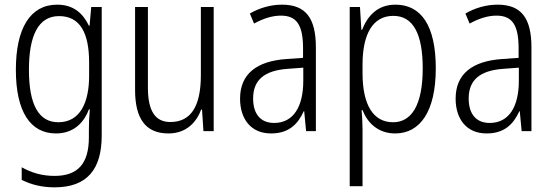

<svg xmlns="http://www.w3.org/2000/svg" viewBox="-20 -562 2369 823"><path d="M225 -542C109 -542 48 -440 48 -263C48 -82 111 10 220 10C289 10 337 -29 361 -93H365C362 -60 361 -31 361 -4V27C361 140 313 192 214 192C161 192 116 179 73 155V209C113 229 158 241 214 241C355 241 416 162 416 19V-532H371L364 -452H361C335 -506 294 -542 225 -542ZM233 -493C325 -493 362 -418 362 -294V-237C362 -125 325 -38 230 -38C147 -38 104 -111 104 -263C104 -407 143 -493 233 -493Z M896 -532H841V-240C841 -104 797 -39 710 -39C647 -39 614 -84 614 -186V-532H559V-176C559 -55 603 10 702 10C776 10 821 -35 842 -92H846L852 0H896Z M1189 -542C1140 -542 1092 -528 1051 -504L1069 -461C1111 -484 1149 -495 1184 -495C1250 -495 1279 -457 1279 -355V-314L1208 -309C1080 -300 1009 -245 1009 -139C1009 -55 1053 10 1142 10C1218 10 1257 -30 1282 -85H1284L1292 0H1334V-359C1334 -485 1290 -542 1189 -542ZM1214 -267 1280 -272V-216C1280 -105 1238 -35 1155 -35C1099 -35 1065 -71 1065 -140C1065 -219 1113 -260 1214 -267Z M1675 -542C1599 -542 1556 -495 1532 -434H1529L1523 -532H1479V236H1534V-8C1534 -36 1532 -66 1530 -90H1534C1555 -36 1600 10 1674 10C1781 10 1848 -85 1848 -269C1848 -451 1786 -542 1675 -542ZM1666 -494C1752 -494 1792 -415 1792 -269C1792 -110 1743 -38 1665 -38C1580 -38 1534 -112 1534 -249V-285C1534 -416 1578 -494 1666 -494Z M2113 -542C2064 -542 2016 -528 1975 -504L1993 -461C2035 -484 2073 -495 2108 -495C2174 -495 2203 -457 2203 -355V-314L2132 -309C2004 -300 1933 -245 1933 -139C1933 -55 1977 10 2066 10C2142 10 2181 -30 2206 -85H2208L2216 0H2258V-359C2258 -485 2214 -542 2113 -542ZM2138 -267 2204 -272V-216C2204 -105 2162 -35 2079 -35C2023 -35 1989 -71 1989 -140C1989 -219 2037 -260 2138 -267Z"/></svg>

Font: Noto Sans Armenian Condensed Light
Style: Regular
Weight: 300
Width: 3
Designer: Monotype Design Team
Foundry: Monotype Imaging Inc.
Version: Version 2.008